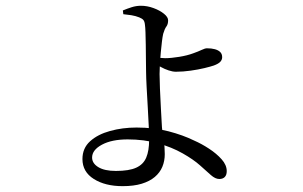

<svg xmlns="http://www.w3.org/2000/svg" viewBox="-20 -584 1040 660"><path d="M401.5 55.9Q341.4 55.9 302.4 31.2Q263.4 6.6 263.4 -37.2Q263.4 -74.7 289.7 -98.4Q315.9 -122.1 358.4 -133.8Q400.9 -145.6 449.3 -145.6Q509.9 -145.6 559.5 -132.6Q609 -119.7 647.3 -100.9Q673 -89.7 698.6 -72.9Q724.2 -56.2 741.8 -36.5Q759.4 -16.9 759.4 4.2Q759.4 17.6 752.7 24.4Q746 31.3 733.9 31.3Q720.2 31.3 705 17.9Q689.8 4.4 667.5 -15.6Q645.1 -35.7 608.1 -56.7Q570.2 -78.3 522.6 -91.5Q475.1 -104.8 418.8 -104.8Q364 -104.8 330.3 -86.6Q296.6 -68.4 296.6 -42.5Q296.6 -22.5 317.9 -9.5Q339.2 3.6 378.4 3.6Q424 3.6 448.4 -7.7Q472.9 -18.9 482.7 -42.4Q492.6 -65.8 492.6 -102.8Q492.6 -120.9 491.3 -150.9Q490 -180.9 487.9 -215.9Q485.9 -250.8 484.1 -283.4Q482.3 -316 482.1 -339.5Q481.9 -357.2 481.6 -381.5Q481.4 -405.8 481.1 -430.2Q480.8 -454.6 480.1 -472.9Q479.4 -491.2 478.4 -497.1Q477.4 -509.4 473.3 -514.7Q469.2 -520.1 458.6 -524.3Q446.2 -529.3 431.5 -531.7Q416.9 -534 403.9 -535.2L402.3 -548.1Q417 -554.2 432.6 -559.2Q448.2 -564.2 464.5 -564.2Q486.2 -564.2 507.8 -556.2Q529.4 -548.3 543.7 -536.7Q557.9 -525.1 557.9 -514.2Q557.9 -500.7 552 -492.9Q546 -485.1 541 -467.9Q538.6 -457.5 536.6 -440.6Q534.6 -423.7 532.7 -403.8Q530.7 -383.8 529.6 -364.2Q528.5 -344.6 528.5 -329.6Q528.5 -312.4 529.8 -280Q531.1 -247.5 533.1 -211.6Q535.1 -175.7 536.7 -146.6Q539.2 -119.4 542.8 -99.9Q546.4 -80.4 546.4 -54.1Q546.4 -30.7 538.1 -10.7Q529.8 9.3 512.1 24.3Q494.5 39.2 467.1 47.6Q439.7 55.9 401.5 55.9ZM584.7 -337.4Q573.2 -337.4 559.4 -342.1Q545.6 -346.7 533.4 -353.5Q521.3 -360.3 512.4 -365.1L512 -387Q521.8 -386 531.1 -385Q540.5 -384 547.5 -384Q568 -384 595.9 -388.6Q623.7 -393.1 644 -400.7Q662.1 -407.1 673.5 -412.6Q684.8 -418 691.4 -418Q707.2 -418 718.8 -414.8Q730.4 -411.6 737 -405.1Q743.7 -398.6 743.7 -387.3Q743.7 -378.6 737.3 -371.6Q730.9 -364.7 715 -358.8Q704.1 -355.1 682.7 -349.9Q661.4 -344.8 635.2 -341.1Q609.1 -337.4 584.7 -337.4Z"/></svg>

Font: Noto Serif SC ExtraLight
Style: Regular
Weight: 200
Designer: Ryoko NISHIZUKA 西塚涼子 (kana & ideographs); Frank Grießhammer (Latin, Greek & Cyrillic); Wenlong ZHANG 张文龙 (bopomofo); San
Foundry: Adobe
Version: Version 2.002-H1;hotconv 1.1.0;makeotfexe 2.6.0